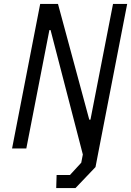

<svg xmlns="http://www.w3.org/2000/svg" viewBox="-20 -750 662 970"><path d="M361.5 200 462.5 94 484.5 -20 622.5 -730H551L437 -145.5H431L273 -730H183L41 0H113L229.5 -598H235.5L398.5 30.5L390.5 72L333.5 134H266L264 200Z"/></svg>

Font: Monaspace Krypton Light
Style: Italic
Weight: 300
Italic angle: -11°
Designer: Riley Cran & the Lettermatic Team
Foundry: Lettermatic
Version: Version 1.101 (Monaspace Krypton)